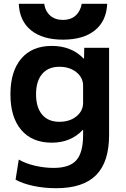

<svg xmlns="http://www.w3.org/2000/svg" viewBox="-20 -772 664 1012"><path d="M62 175 79 69Q115 90 164.5 101.5Q214 113 263 113Q346 113 382 73Q418 33 418 -60V-87H416Q353 -20 253 -20Q149 -20 92 -87Q35 -154 35 -275Q35 -396 92 -463Q149 -530 253 -530Q357 -530 421 -463H423L424 -520H555V-60Q555 82 486.5 151Q418 220 276 220Q213 220 156.5 208Q100 196 62 175ZM293 -130Q347 -130 382.5 -158.5Q418 -187 418 -230V-320Q418 -363 382.5 -391.5Q347 -420 293 -420Q234 -420 202 -382Q170 -344 170 -275Q170 -206 202 -168Q234 -130 293 -130ZM79 -752H213Q219 -712 245 -689.5Q271 -667 312 -667Q352 -667 377.5 -689Q403 -711 411 -752H545Q541 -661 480 -612Q419 -563 312 -563Q205 -563 144 -612Q83 -661 79 -752Z"/></svg>

Font: Enso
Style: Bold
Weight: 700
Designer: Coji Morishita
Foundry: UNDERFOREST DESIGN
Version: Version 1.000